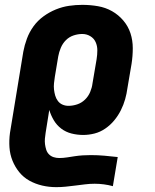

<svg xmlns="http://www.w3.org/2000/svg" viewBox="-20 -548 640 791"><path d="M212 223Q182 223 154 216.5Q126 210 101.5 196.5Q77 183 59.5 161.5Q42 140 31.5 114Q21 88 19 59Q17 30 21 0L76 -335Q81 -362 91 -389Q101 -416 118 -439.5Q135 -463 159 -480.5Q183 -498 210 -509Q237 -520 264.5 -524Q292 -528 319 -528Q352 -528 383.5 -522.5Q415 -517 441.5 -502Q468 -487 488 -463.5Q508 -440 517.5 -411Q527 -382 527 -349.5Q527 -317 522 -285L505 -185Q502 -162 495.5 -139Q489 -116 478 -94Q467 -72 451 -52.5Q435 -33 414 -18.5Q393 -4 369.5 2Q346 8 323 8Q298 8 274.5 2Q251 -4 232.5 -18Q214 -32 202 -52Q190 -72 183 -95L168 -1Q166 11 165 23Q164 35 165.5 46.5Q167 58 170.5 69Q174 80 182 88Q190 96 201 99.5Q212 103 224 103Q240 103 256 100.5Q272 98 288.5 95.5Q305 93 321.5 92Q338 91 354 91Q383 91 410.5 93.5Q438 96 465 99L445 219Q427 214 408 211.5Q389 209 370 209Q350 209 330 211.5Q310 214 290 216.5Q270 219 251 221Q232 223 212 223ZM262 -112Q280 -112 298 -118Q316 -124 330 -137.5Q344 -151 351.5 -169Q359 -187 361 -204L378 -304Q381 -323 381 -341Q381 -359 374 -374.5Q367 -390 352 -399Q337 -408 319 -408Q301 -408 283 -402Q265 -396 251.5 -382.5Q238 -369 230.5 -351Q223 -333 220 -316L206 -232Q204 -219 202.5 -205.5Q201 -192 202.5 -179Q204 -166 207.5 -154Q211 -142 218.5 -132Q226 -122 237.5 -117Q249 -112 262 -112Z"/></svg>

Font: Iosevka Aile Heavy
Style: Italic
Weight: 900
Italic angle: -9°
Designer: Belleve Invis
Foundry: Belleve Invis
Version: Version 31.1.0; ttfautohint (v1.8.4)